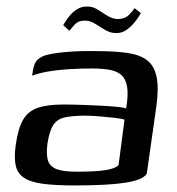

<svg xmlns="http://www.w3.org/2000/svg" viewBox="-20 -560 539 586"><path d="M208 6Q146 6 108 0.5Q70 -5 51 -19Q32 -33 27.5 -57Q23 -81 28 -117Q35 -168 50.5 -194.5Q66 -221 95.5 -231Q125 -241 173 -241Q199 -241 229 -240Q259 -239 287.5 -237.5Q316 -236 337 -234Q358 -232 365 -229Q372 -271 368 -295Q364 -319 350.5 -331Q337 -343 314 -347Q291 -351 261 -351Q227 -351 192.5 -349Q158 -347 128.5 -342Q99 -337 78 -329L81 -348Q85 -371 98.5 -381Q112 -391 130 -394Q151 -399 190.5 -402Q230 -405 274 -404Q330 -404 368.5 -398.5Q407 -393 429 -376Q451 -359 458 -325Q465 -291 457 -234L428 -30Q417 -11 363.5 -2.5Q310 6 208 6ZM213 -36Q273 -36 303.5 -41Q334 -46 342 -57L360 -195Q351 -198 329 -200.5Q307 -203 282 -205Q257 -207 240 -207Q203 -207 179 -202Q155 -197 143 -179Q131 -161 125 -123Q121 -92 125.5 -73Q130 -54 150 -45Q170 -36 213 -36ZM335 -459Q317 -459 301 -468.5Q285 -478 269.5 -488Q254 -498 236 -497Q219 -497 208 -485Q197 -473 192 -466L173 -483Q174 -485 179.5 -494Q185 -503 194.5 -514Q204 -525 216.5 -532.5Q229 -540 244 -540Q262 -541 277.5 -531Q293 -521 308.5 -511.5Q324 -502 340 -502Q361 -502 373.5 -514.5Q386 -527 391 -535L410 -520Q409 -518 403 -508.5Q397 -499 387 -487.5Q377 -476 364 -467.5Q351 -459 335 -459Z"/></svg>

Font: Genos Thin Medium
Style: Italic
Weight: 500
Italic angle: -8°
Version: Version 1.010